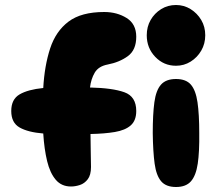

<svg xmlns="http://www.w3.org/2000/svg" viewBox="-20 -748 866 768"><path d="M264 -2Q226 -2 203 -29Q180 -56 168.5 -103.5Q157 -151 153 -214Q92 -219 58.5 -238Q25 -257 25 -304Q25 -351 58.5 -370.5Q92 -390 153 -396Q158 -485 180.5 -554Q203 -623 254 -661.5Q305 -700 397 -700Q448 -700 486.5 -676Q525 -652 525 -601Q525 -548 491.5 -523.5Q458 -499 411 -490Q374 -483 359 -457.5Q344 -432 340 -398Q430 -396 477.5 -379Q525 -362 525 -304Q525 -266 503 -246.5Q481 -227 439.5 -220Q398 -213 342 -212Q342 -172 343 -139.5Q344 -107 344 -80Q344 -48 331 -31Q318 -14 299.5 -8Q281 -2 264 -2ZM684 -485Q635 -485 601 -520.5Q567 -556 567 -607Q567 -641 582.5 -668Q598 -695 624.5 -711.5Q651 -728 684 -728Q716 -728 742.5 -711.5Q769 -695 785 -668Q801 -641 801 -607Q801 -573 785 -545.5Q769 -518 742.5 -501.5Q716 -485 684 -485ZM684 0Q644 0 624.5 -23Q605 -46 598.5 -93.5Q592 -141 591 -216Q591 -291 597.5 -339Q604 -387 624 -409.5Q644 -432 684 -432Q724 -432 743.5 -409.5Q763 -387 770 -339Q777 -291 777 -216Q778 -141 771 -93.5Q764 -46 744 -23Q724 0 684 0Z"/></svg>

Font: Cherry Bomb One
Style: Regular
Weight: 400
Designer: satsuyako
Foundry: satsuyako
Version: Version 4.100; ttfautohint (v1.8.3)